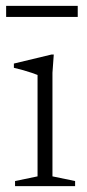

<svg xmlns="http://www.w3.org/2000/svg" viewBox="-20 -637 298 657"><path d="M164 -450.5 159.5 -388V-33.5L237 -17.5V0H31.5V-17.5L108.5 -33.5V-380.5Q103 -383 89.5 -387.5Q76 -392 59.5 -396.8Q43 -401.5 27.5 -405V-419.5L156.5 -450.5ZM1 -579V-617H246V-579Z"/></svg>

Font: Newsreader 16pt 16pt Light
Style: Regular
Weight: 300
Version: Version 1.003